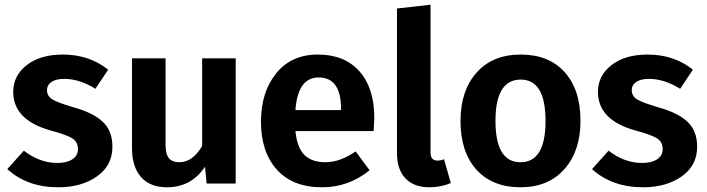

<svg xmlns="http://www.w3.org/2000/svg" viewBox="-20 -777 2993 813"><path d="M246 -546Q358 -546 438 -482L384 -401Q317 -443 252 -443Q217 -443 198 -430Q179 -417 179 -395Q179 -371 200.5 -357Q222 -343 290 -323Q374 -300 415 -261.5Q456 -223 456 -156Q456 -76 390.5 -30Q325 16 227 16Q95 16 11 -61L81 -139Q148 -87 223 -87Q263 -87 286.5 -102.5Q310 -118 310 -145Q310 -175 288 -190Q266 -205 193 -225Q36 -269 36 -388Q36 -457 93.5 -501.5Q151 -546 246 -546Z M978 -530V0H855L848 -71Q790 16 687 16Q615 16 577 -27.5Q539 -71 539 -149V-530H681V-167Q681 -125 695 -107.5Q709 -90 739 -90Q796 -90 836 -159V-530Z M1565 -277Q1565 -267 1562 -222H1231Q1238 -150 1270 -120Q1302 -90 1357 -90Q1420 -90 1486 -136L1545 -56Q1456 16 1344 16Q1219 16 1152 -59Q1085 -134 1085 -262Q1085 -386 1149 -466Q1213 -546 1326 -546Q1439 -546 1502 -475Q1565 -404 1565 -277ZM1424 -311V-317Q1424 -449 1329 -449Q1241 -449 1231 -311Z M1798 16Q1733 16 1697 -21.5Q1661 -59 1661 -128V-741L1803 -757V-132Q1803 -97 1832 -97Q1848 -97 1860 -103L1889 -2Q1848 16 1798 16Z M2438 -265Q2438 -138 2370 -61Q2302 16 2184 16Q2065 16 1997.5 -58.5Q1930 -133 1930 -265Q1930 -393 1998 -469.5Q2066 -546 2185 -546Q2304 -546 2371 -471.5Q2438 -397 2438 -265ZM2185 -440Q2078 -440 2078 -265Q2078 -90 2184 -90Q2290 -90 2290 -265Q2290 -440 2185 -440Z M2722 -546Q2834 -546 2914 -482L2860 -401Q2793 -443 2728 -443Q2693 -443 2674 -430Q2655 -417 2655 -395Q2655 -371 2676.5 -357Q2698 -343 2766 -323Q2850 -300 2891 -261.5Q2932 -223 2932 -156Q2932 -76 2866.5 -30Q2801 16 2703 16Q2571 16 2487 -61L2557 -139Q2624 -87 2699 -87Q2739 -87 2762.5 -102.5Q2786 -118 2786 -145Q2786 -175 2764 -190Q2742 -205 2669 -225Q2512 -269 2512 -388Q2512 -457 2569.5 -501.5Q2627 -546 2722 -546Z"/></svg>

Font: FiraGO SemiBold
Style: Regular
Weight: 600
Designer: bBox Type
Foundry: bBox Type GmbH
Version: Version 1.001;PS 001.001;hotconv 1.0.88;makeotf.lib2.5.64775